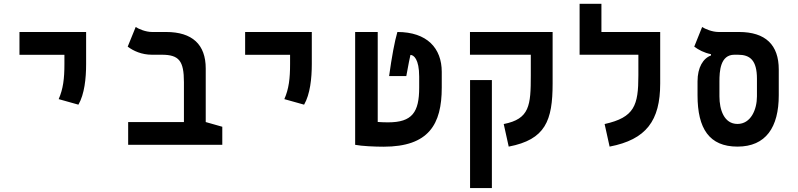

<svg xmlns="http://www.w3.org/2000/svg" viewBox="-20 -752 4142 997"><path d="M387.2 -208.5C418.5 -262.7 427.2 -344.2 427.2 -419.9V-585.9H81.1V-467.3H314.5V-419.9C314.5 -344.2 308.1 -290.5 284.7 -237.3Z M1134.3 -93.8 1048.3 -118.2V-396.5C1048.3 -521 978.5 -585.9 842.3 -585.9H769.5C735.8 -585.9 699.2 -602.1 684.6 -611.8L643.1 -509.8C672.9 -487.3 716.3 -467.8 768.6 -467.8H819.8C909.7 -467.8 935.1 -436 935.1 -325.2V-118.2H645.5V0H1134.3Z M1559.1 -208.5C1590.3 -262.7 1599.1 -344.2 1599.1 -419.9V-585.9H1252.9V-467.3H1486.3V-419.9C1486.3 -344.2 1480 -290.5 1456.5 -237.3Z M1971.7 9.8C2206.5 9.8 2273.9 -106.4 2273.9 -296.9V-378.9C2273.9 -501.5 2197.8 -585.9 2043.5 -585.9C2029.3 -537.6 2014.6 -458.5 2000.5 -356.9H2089.8C2103 -426.3 2105.5 -442.9 2111.3 -466.8C2127.9 -466.8 2156.7 -445.8 2156.7 -354V-296.9C2156.7 -169.4 2120.6 -116.7 1995.6 -116.7C1978.5 -116.7 1960.9 -117.2 1941.4 -118.7V-585.9H1824.2V0C1858.4 6.8 1927.7 9.8 1971.7 9.8Z M2849.6 -585.9H2420.4V-467.8H2736.3V-360.8C2736.3 -204.6 2730.5 -134.3 2595.7 -107.9L2621.6 9.3C2812.5 -27.3 2849.6 -125.5 2849.6 -318.4ZM2534.2 224.6V-336.4H2420.9V224.6Z M3408.2 -585.9H3103V-732.4H2989.7V-467.8H3294.9V-360.8C3294.9 -204.6 3274.9 -142.6 3119.6 -107.9L3145.5 9.3C3335.9 -27.3 3408.2 -125.5 3408.2 -318.4Z M3809.6 9.3C3957 9.3 4023.9 -91.3 4023.9 -257.3V-391.1C4023.9 -518.6 3955.6 -585.9 3817.4 -585.9H3711.4C3677.7 -585.9 3640.6 -602.1 3626 -611.8L3585 -509.8C3607.4 -493.2 3636.7 -477.5 3671.9 -470.7V-463.9C3631.3 -449.2 3602.1 -402.3 3602.1 -329.6V-257.3C3602.1 -84 3663.1 9.3 3809.6 9.3ZM3809.6 -108.4C3739.3 -108.4 3715.8 -183.1 3715.8 -251.5V-329.1C3715.8 -381.3 3719.7 -467.8 3793.5 -467.8H3812C3875 -467.8 3910.6 -439 3910.6 -342.8V-251.5C3910.6 -183.1 3878.9 -108.4 3809.6 -108.4Z"/></svg>

Font: Cascadia Mono SemiBold
Style: Regular
Weight: 600
Monospace: yes
Designer: Aaron Bell
Foundry: Saja Typeworks
Version: Version 2404.023